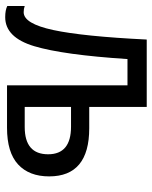

<svg xmlns="http://www.w3.org/2000/svg" viewBox="57 -634 584 738"><g transform="rotate(90 349.0 -265.0)"><path d="M132 -537Q120 -292 95.5 -178Q71 -64 27 -64Q14 -64 3 -68V-1Q19 7 46 7Q124 7 157.5 -104.5Q191 -216 207 -463H308V0H471Q566 0 612 -42.5Q658 -85 658 -162Q658 -316 473 -316H391V-537ZM573 -158Q573 -68 468 -68H391V-246H467Q573 -246 573 -158Z"/></g></svg>

Font: Noto Sans Display SemiCondensed
Style: Regular
Weight: 400
Width: 4
Designer: Monotype Design team
Foundry: Monotype Imaging Inc.
Version: 1.000